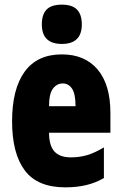

<svg xmlns="http://www.w3.org/2000/svg" viewBox="-20 -796 522 826"><path d="M246 -562Q345 -562 400 -497Q455 -432 455 -310V-225H191Q191 -170 214 -144.5Q237 -119 285 -119Q323 -119 356 -129Q389 -139 427 -162V-30Q391 -9 350 0.5Q309 10 261 10Q141 10 86.5 -63Q32 -136 32 -274Q32 -413 86 -487.5Q140 -562 246 -562ZM250 -437Q225 -437 208 -415Q191 -393 191 -339H305Q305 -392 290 -414.5Q275 -437 250 -437ZM246 -776Q291 -776 311.5 -754.5Q332 -733 332 -691Q332 -607 246 -607Q160 -607 160 -691Q160 -734 180.5 -755Q201 -776 246 -776Z"/></svg>

Font: Noto Sans Sinhala ExtraCondensed Black
Style: Regular
Weight: 900
Width: 2
Designer: Jelle Bosma - Monotype Design Team
Foundry: Monotype Imaging Inc.
Version: Version 2.006; ttfautohint (v1.8.4.7-5d5b)